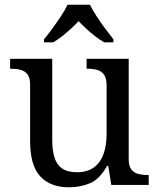

<svg xmlns="http://www.w3.org/2000/svg" viewBox="-20 -786 675 816"><path d="M273 10Q194 10 151 -36.5Q108 -83 108 -186V-426Q108 -456 96.5 -470.5Q85 -485 66.5 -489.5Q48 -494 26 -494H23V-536H202V-191Q202 -148 211.5 -117Q221 -86 244 -70Q267 -54 307 -54Q351 -54 379 -74.5Q407 -95 420 -131.5Q433 -168 433 -216V-422Q433 -454 422 -469Q411 -484 392.5 -489Q374 -494 351 -494H348V-536H527V-109Q527 -80 538.5 -65.5Q550 -51 568.5 -46.5Q587 -42 609 -42H612V0H453L440 -81H435Q404 -25 363 -7.5Q322 10 273 10ZM167 -619Q183 -638 202 -664Q221 -690 239 -717Q257 -744 267 -766H362Q373 -744 390.5 -717Q408 -690 427.5 -664Q447 -638 462 -619V-606H423Q404 -617 384.5 -632Q365 -647 347 -663.5Q329 -680 314 -696Q299 -680 281 -663.5Q263 -647 244 -632Q225 -617 206 -606H167Z"/></svg>

Font: Noto Serif Khmer
Style: Regular
Weight: 400
Designer: Danh Hong and the Monotype Design Team
Foundry: Monotype Imaging Inc.
Version: Version 2.003